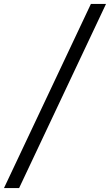

<svg xmlns="http://www.w3.org/2000/svg" viewBox="-70 -770 558 974"><path d="M26.9 184.1H-49.8L391.1 -750H467.8Z"/></svg>

Font: Amethysta
Style: Regular
Weight: 400
Designer: Konstantin Vinogradov, Alexei Vanyashin
Foundry: Cyreal (www.cyreal.org)
Version: Version 1.002